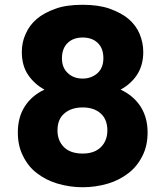

<svg xmlns="http://www.w3.org/2000/svg" viewBox="-20 -765 688 799"><path d="M165 -392.1Q123.5 -414.6 97.2 -453.1Q70.8 -491.7 70.8 -548.8Q70.8 -589.8 86.9 -624Q102.1 -659.7 132.8 -686Q163.1 -711.9 211.9 -729Q255.9 -745.1 324.2 -745.1Q389.6 -745.1 436 -729Q486.8 -710.4 515.1 -686Q545.9 -659.7 561 -624Q576.2 -586.9 576.2 -548.8Q576.2 -493.2 549.8 -453.1Q524.9 -415.5 481.9 -392.1Q535.2 -367.2 564.9 -321.8Q594.2 -275.9 594.2 -213.9Q594.2 -158.7 573.2 -117.2Q551.3 -72.8 515.1 -44.9Q475.6 -14.6 429.2 -1Q377.9 14.2 324.2 14.2Q270.5 14.2 219.2 -1Q172.4 -14.6 132.8 -44.9Q97.2 -71.8 75.2 -117.2Q54.2 -158.7 54.2 -213.9Q54.2 -276.9 83 -321.8Q111.8 -367.2 165 -392.1ZM219.2 -222.2Q219.2 -179.7 246.1 -152.8Q272.9 -126 324.2 -126Q373 -126 399.9 -152.8Q426.8 -179.7 426.8 -222.2Q426.8 -268.1 398.9 -293Q371.1 -317.9 324.2 -317.9Q277.3 -317.9 249 -293.9Q219.2 -270 219.2 -222.2ZM237.8 -522Q237.8 -482.4 263.2 -460Q286.6 -438 324.2 -438Q360.4 -438 386.2 -460.9Q410.2 -483.4 410.2 -522.9Q410.2 -564.5 386.2 -586.9Q362.8 -608.9 324.2 -608.9Q285.6 -608.9 262.2 -586.9Q237.8 -564 237.8 -522Z"/></svg>

Font: PoppinsZ
Style: Bold
Weight: 700
Designer: Ninad Kale (Devanagari), Jonny Pinhorn (Latin)
Foundry: Indian Type Foundry
Version: Version 3.002;FEAKit 1.0